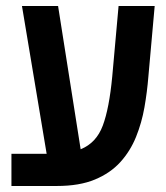

<svg xmlns="http://www.w3.org/2000/svg" viewBox="-20 -618 553 638"><path d="M18 0V-107H135L53 -598H173L248 -122Q300 -143 321.5 -200.5Q343 -258 353 -364L374 -598H494L473 -363Q469 -313 460 -261.5Q451 -210 432 -163Q413 -116 380 -79.5Q347 -43 295.5 -21.5Q244 0 169 0Z"/></svg>

Font: Noto Sans Hebrew Condensed SemiBold
Style: Regular
Weight: 600
Width: 3
Designer: Monotype Design Team
Foundry: Monotype Imaging Inc.
Version: Version 2.004; ttfautohint (v1.8.4.7-5d5b)